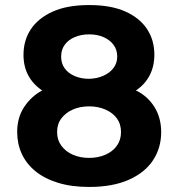

<svg xmlns="http://www.w3.org/2000/svg" viewBox="-20 -730 706 760"><path d="M333 10Q263 10 209.5 -6.5Q156 -23 120 -52.5Q84 -82 66 -121.5Q48 -161 48 -208Q48 -265 76 -307Q104 -349 147 -372Q112 -395 92.5 -430.5Q73 -466 73 -513Q73 -570 102 -614Q131 -658 188.5 -684Q246 -710 333 -710Q419 -710 476 -684.5Q533 -659 562 -615Q591 -571 591 -514Q591 -467 572 -431Q553 -395 518 -372Q564 -350 591 -307Q618 -264 618 -207Q618 -145 586 -96Q554 -47 490 -18.5Q426 10 333 10ZM333 -105Q368 -105 397 -117.5Q426 -130 442.5 -153Q459 -176 459 -207Q459 -239 442.5 -261.5Q426 -284 397 -296.5Q368 -309 333 -309Q297 -309 268.5 -296.5Q240 -284 223 -261.5Q206 -239 206 -207Q206 -176 223 -153Q240 -130 268.5 -117.5Q297 -105 333 -105ZM333 -418Q364 -419 389 -430Q414 -441 429 -460.5Q444 -480 444 -506Q444 -533 429.5 -552.5Q415 -572 390 -583Q365 -594 333 -594Q301 -594 275.5 -583Q250 -572 236 -552.5Q222 -533 222 -506Q222 -479 236 -459.5Q250 -440 275.5 -429Q301 -418 333 -418Z"/></svg>

Font: Rubik Light SemiBold
Style: Regular
Weight: 600
Version: Version 2.300;gftools[0.9.30]